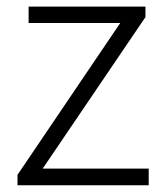

<svg xmlns="http://www.w3.org/2000/svg" viewBox="-20 -553 492 573"><path d="M32.2 0V-31.2L338.9 -484.4H65.4V-533.2H414.1V-502L107.4 -49.8H423.8V0Z"/></svg>

Font: Taipei Sans TC Beta Light
Style: Regular
Weight: 300
Designer: JT Foundry
Foundry: JT Foundry
Version: Version 1.000